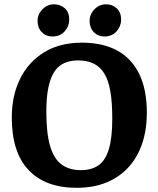

<svg xmlns="http://www.w3.org/2000/svg" viewBox="-20 -867 747 905"><path d="M341.3 18.3Q194.3 18.3 114.9 -65.3Q35.6 -148.8 35.6 -313Q35.6 -416.7 75.1 -496.2Q114.5 -575.8 188.5 -620.8Q262.6 -665.9 366.2 -665.9Q464.4 -665.9 532.5 -628.8Q600.5 -591.8 636.3 -518.3Q672.2 -444.9 672.2 -335.1Q672.2 -256.4 650.6 -191.7Q629 -127 586.8 -80Q544.6 -33 482.7 -7.3Q420.9 18.3 341.3 18.3ZM361.3 -65Q411 -65 443.8 -87.5Q476.5 -109.9 492.9 -163.2Q509.2 -216.5 509.2 -309.4Q509.2 -385.4 499.9 -437.9Q490.6 -490.4 470.8 -521.8Q451 -553.3 420.5 -567.7Q390.1 -582.2 348.5 -582.2Q318.9 -582.2 294.7 -574.2Q270.6 -566.3 252.7 -549Q234.9 -531.8 222.8 -503.4Q210.8 -475.1 204.6 -434.9Q198.4 -394.6 198.4 -340Q198.4 -240 215.9 -179.5Q233.5 -119 269.7 -92Q306 -65 361.3 -65ZM472 -695Q442.3 -695 422.3 -715.4Q402.4 -735.8 402.4 -768.1Q402.4 -799.7 425.3 -823.2Q448.3 -846.7 479.7 -846.7Q509.6 -846.7 530.2 -827.8Q550.9 -808.9 550.9 -774.9Q550.9 -743.4 529.4 -719.2Q507.8 -695 472 -695ZM226.7 -695Q196.8 -695 176.9 -715.4Q157.1 -735.8 157.1 -768.1Q157.1 -799.7 180 -823.2Q203 -846.7 235.2 -846.7Q265.1 -846.7 285.7 -827.8Q306.4 -808.9 306.4 -774.9Q306.4 -743.4 284.8 -719.2Q263.3 -695 226.7 -695Z"/></svg>

Font: Faustina Light
Style: Regular
Weight: 300
Designer: Alfonso Garcia
Foundry: http://www.omnibus-type.com
Version: Version 1.200